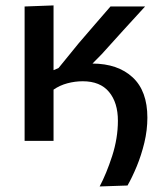

<svg xmlns="http://www.w3.org/2000/svg" viewBox="-20 -521 599 710"><path d="M348.5 168.5Q373.5 121.5 394.8 55.8Q416 -10 416 -74.5Q416 -141.5 383.2 -181Q350.5 -220.5 286 -220.5Q257.5 -220.5 229.2 -213Q201 -205.5 178 -189.5V0H71V-497L178 -501V-261.5Q187.5 -265.5 196.5 -269.5L271 -361Q300 -395 330 -429.5Q359.5 -463.5 388.5 -497H516.5Q476 -453 436 -409Q396 -365 356.5 -321L322 -286Q416 -285.5 470.5 -235Q525 -184.5 525 -86Q525 -40 513.8 6.8Q502.5 53.5 485.5 94.5Q468.5 135.5 451.5 165Z"/></svg>

Font: Heraclito Medium
Style: Regular
Weight: 500
Designer: Kostas Bartsokas (font) & Cristiano Sobral (main changes)
Foundry: Kostas Bartsokas (font) & Cristiano Sobral (main changes)
Version: Version 1.00;July 8, 2020;FontCreator 13.0.0.2655 64-bit